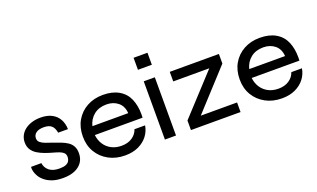

<svg xmlns="http://www.w3.org/2000/svg" viewBox="-76 -1120 2553 1546"><g transform="rotate(-20 1201.0 -347.0)"><path d="M41 -162H129Q134 -122 165 -96.5Q196 -71 252 -71Q288 -71 308 -79.5Q328 -88 336.5 -103Q345 -118 345 -136Q345 -159 333 -171.5Q321 -184 299 -192.5Q277 -201 247 -209Q214 -218 181 -230Q148 -242 120.5 -259Q93 -276 76.5 -301.5Q60 -327 60 -364Q60 -395 73.5 -422Q87 -449 112.5 -468.5Q138 -488 172 -498.5Q206 -509 247 -509Q304 -509 343 -488.5Q382 -468 402.5 -431Q423 -394 424 -346H340Q333 -388 311 -407.5Q289 -427 245 -427Q202 -427 179 -410Q156 -393 156 -364Q156 -342 172 -328.5Q188 -315 215 -305Q242 -295 276 -284Q308 -273 337.5 -261.5Q367 -250 390.5 -234.5Q414 -219 427.5 -194.5Q441 -170 441 -134Q441 -90 419 -57.5Q397 -25 355.5 -7Q314 11 255 11Q201 11 163.5 -2Q126 -15 100.5 -36Q75 -57 61.5 -80.5Q48 -104 44 -122.5Q40 -141 40 -153Q40 -158 41 -162Z M927 -162H1018Q1010 -113 980 -74Q950 -35 901 -12Q852 11 786 11Q708 11 647 -22Q586 -55 551 -113Q516 -171 516 -248Q516 -326 550 -384.5Q584 -443 644 -476Q704 -509 781 -509Q862 -509 917 -477Q972 -445 996.5 -387.5Q1021 -330 1021 -256Q1021 -242 1020 -227H611Q616 -182 638.5 -147Q661 -112 698.5 -92Q736 -72 785 -72Q840 -72 877 -97Q914 -122 927 -162ZM782 -427Q717 -427 674 -392.5Q631 -358 617 -301H924Q920 -362 880 -394.5Q840 -427 782 -427Z M1236 -705V-602H1117V-705ZM1129 -499H1224V0H1129Z M1773 -417 1466 -82H1777V0H1352V-82L1661 -417H1352V-499H1773Z M2271 -162H2362Q2354 -113 2324 -74Q2294 -35 2245 -12Q2196 11 2130 11Q2052 11 1991 -22Q1930 -55 1895 -113Q1860 -171 1860 -248Q1860 -326 1894 -384.5Q1928 -443 1988 -476Q2048 -509 2125 -509Q2206 -509 2261 -477Q2316 -445 2340.5 -387.5Q2365 -330 2365 -256Q2365 -242 2364 -227H1955Q1960 -182 1982.5 -147Q2005 -112 2042.5 -92Q2080 -72 2129 -72Q2184 -72 2221 -97Q2258 -122 2271 -162ZM2126 -427Q2061 -427 2018 -392.5Q1975 -358 1961 -301H2268Q2264 -362 2224 -394.5Q2184 -427 2126 -427Z"/></g></svg>

Font: Syne Med Modified
Style: Regular
Weight: 500
Designer: Lucas Descroix
Foundry: Bonjour Monde
Version: Version 2.200